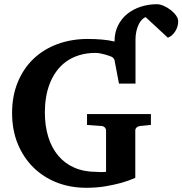

<svg xmlns="http://www.w3.org/2000/svg" viewBox="-20 -871 862 907"><path d="M821.8 -770Q821.8 -756.8 817.9 -744.6Q814 -732.4 807.4 -722.2Q800.8 -711.9 792 -704.3Q783.2 -696.8 772.9 -692.9L668 -790Q658.2 -786.6 649.7 -777.3Q641.1 -768.1 634.5 -754.2Q627.9 -740.2 624 -722.4Q620.1 -704.6 620.1 -684.1V-476.1H542L521 -586.9Q521 -589.8 516.6 -595.2Q512.2 -600.6 506.8 -603Q502.9 -605 494.1 -607.9Q485.4 -610.8 474.9 -613.8Q464.4 -616.7 452.9 -618.9Q441.4 -621.1 432.1 -621.1Q388.7 -621.1 353.8 -610.1Q318.8 -599.1 292.2 -579.8Q265.6 -560.5 246.6 -534.2Q227.5 -507.8 215.3 -476.6Q203.1 -445.3 197.5 -410.9Q191.9 -376.5 191.9 -340.8Q191.9 -276.4 208 -224.4Q224.1 -172.4 255.1 -135.5Q286.1 -98.6 331.5 -78.9Q377 -59.1 436 -59.1Q442.9 -59.1 452.9 -58.3Q462.9 -57.6 481 -59.1V-253.9Q481 -263.7 474.1 -269.8Q467.3 -275.9 458 -275.9L391.1 -280.8V-332H692.9V-280.8L642.1 -275.9Q632.8 -274.9 626 -269.3Q619.1 -263.7 619.1 -253.9V-30.8Q589.4 -17.6 553.2 -7.3Q522 1.5 479.7 8.8Q437.5 16.1 387.2 16.1Q312 16.1 248 -9Q184.1 -34.2 137.2 -80.6Q90.3 -127 63.7 -191.9Q37.1 -256.8 37.1 -336.9Q37.1 -418 64 -482.9Q90.8 -547.9 138.4 -593.3Q186 -638.7 251.7 -662.8Q317.4 -687 395 -687Q427.2 -687 460.2 -684.3Q493.2 -681.6 521 -674.8Q521 -717.3 537.4 -750.2Q553.7 -783.2 581.3 -805.4Q608.9 -827.6 645.3 -839.4Q681.6 -851.1 721.2 -851.1Q735.8 -851.1 753.2 -843.5Q770.5 -835.9 785.9 -824.2Q801.3 -812.5 811.5 -798.1Q821.8 -783.7 821.8 -770Z"/></svg>

Font: Charis SIL Phon
Style: Bold
Weight: 700
Foundry: SIL International
Version: Version 5.000